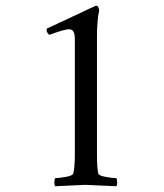

<svg xmlns="http://www.w3.org/2000/svg" viewBox="-20 -647 572 670"><path d="M241.2 -113.3V-507.8Q241.2 -528.3 236.3 -536.6Q231.4 -544.9 220.7 -544.9Q204.6 -544.9 152.3 -525.4Q142.6 -533.2 142.6 -542Q142.6 -547.4 144.5 -547.9Q178.2 -563 221.4 -583.5Q264.6 -604 289.1 -615.5Q313.5 -627 314.5 -627H316.4Q323.2 -627 326.2 -611.3Q318.4 -576.2 318.4 -516.6V-113.3Q318.4 -56.6 323.2 -41Q325.2 -34.2 348.4 -29.8Q371.6 -25.4 385.7 -25.4Q388.7 -21.5 388.9 -11.2Q389.2 -1 385.7 2.9Q285.6 -2 277.3 -2Q272.9 -2 172.9 2.9Q169.4 -1 169.7 -11.2Q169.9 -21.5 172.9 -25.4Q187 -25.4 210.2 -29.8Q233.4 -34.2 235.4 -41Q241.2 -59.6 241.2 -113.3Z"/></svg>

Font: Amiri
Style: Slanted
Weight: 400
Italic angle: 9°
Designer: Khaled Hosny
Version: Version 000.107